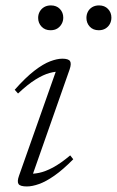

<svg xmlns="http://www.w3.org/2000/svg" viewBox="-20 -662 422 692"><path d="M48.5 -28.5 185.5 -416.5 199 -404Q181.5 -405 159 -399Q136.5 -393 108.2 -375.5Q80 -358 45 -325L33 -338.5Q72 -382.5 103.8 -407Q135.5 -431.5 160.8 -441Q186 -450.5 204.5 -450.5Q227 -450.5 232.5 -441.5Q238 -432.5 231 -412L93.5 -20.5L81.5 -36Q98.5 -34.5 120.8 -39Q143 -43.5 170.8 -58.2Q198.5 -73 233 -102L244 -88Q207 -50.5 176.2 -29Q145.5 -7.5 120.8 1.2Q96 10 77 10Q52.5 10 46.8 1.2Q41 -7.5 48.5 -28.5ZM162 -553Q142 -553 129.8 -566Q117.5 -579 117.5 -597.5Q117.5 -610 123.2 -620.2Q129 -630.5 139.2 -636.5Q149.5 -642.5 163.5 -642.5Q183.5 -642.5 195.8 -629.8Q208 -617 208 -598.5Q208 -586 202.2 -575.8Q196.5 -565.5 186.5 -559.2Q176.5 -553 162 -553ZM336 -553Q315.5 -553 303.5 -566Q291.5 -579 291.5 -597.5Q291.5 -610 297 -620.2Q302.5 -630.5 312.8 -636.5Q323 -642.5 337 -642.5Q357 -642.5 369.2 -629.8Q381.5 -617 381.5 -598.5Q381.5 -586 376 -575.8Q370.5 -565.5 360.2 -559.2Q350 -553 336 -553Z"/></svg>

Font: Newsreader 16pt 16pt Light
Style: Italic
Weight: 300
Italic angle: -17°
Version: Version 1.003